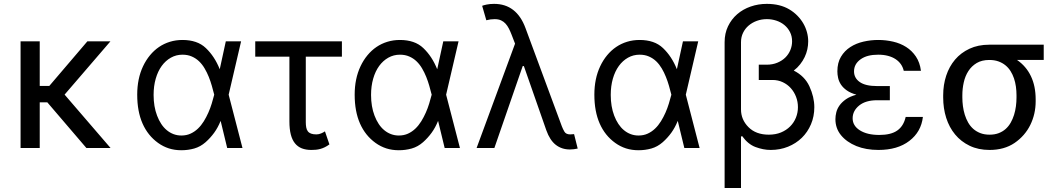

<svg xmlns="http://www.w3.org/2000/svg" viewBox="-20 -757 5416 982"><path d="M183.2 -545.5V-317.5H232.2L426.8 -545.5H544.7L310.4 -273.1L545.5 0H421.9L221.9 -233.7H183.2V0H85.2V-545.5Z M711.6 -418Q726.6 -449.6 747.2 -474.4Q767.8 -499.3 793.3 -516.7Q818.9 -534.1 849.1 -543.3Q879.3 -552.6 913.4 -552.6Q951 -552.6 980.8 -542.4Q1010.7 -532.3 1033 -511Q1077.4 -468.8 1103.7 -403.4H1104L1134.9 -545.5H1213.1L1149.5 -272.7L1220.2 0H1142L1108.7 -137.8H1108Q1094.5 -104.4 1075.3 -77.9Q1056.1 -51.5 1031.6 -29.8Q1005 -6.4 973.5 2.5Q942.1 11.4 907.7 11.4Q873.2 11.4 843.8 2Q814.3 -7.5 788.7 -25.9Q736.2 -63.6 709 -125.4Q681.8 -187.1 681.8 -272.7Q681.8 -354.8 711.6 -418ZM783.4 -165.5Q792.3 -142 804.7 -123.2Q817.1 -104.4 832.9 -91.3Q848.7 -78.1 867.5 -71Q886.4 -63.9 907.7 -63.9Q933.6 -63.9 954.5 -73.5Q975.5 -83.1 992.4 -99.3Q1009.2 -115.4 1022.4 -136.7Q1035.5 -158 1045.6 -180.9Q1055.8 -203.8 1062.9 -227.3Q1070 -250.7 1075.3 -271.3L1075.6 -272.7L1075.3 -274.1Q1070 -295.1 1063.4 -318.2Q1056.8 -341.3 1047.8 -363.8Q1038.7 -386.4 1026.6 -407Q1014.6 -427.6 998.4 -443.2Q982.2 -458.8 961.1 -468Q940 -477.3 913.4 -477.3Q881 -477.3 853.9 -462Q826.7 -446.7 807 -419.6Q787.3 -392.4 776.5 -354.6Q765.6 -316.8 765.6 -271.3Q765.6 -212 783.4 -165.5Z M1285.5 -545.5H1728.7V-467.3H1544V-132.1Q1544 -117.2 1546.2 -105.5Q1548.3 -93.8 1554.2 -85.8Q1560 -77.8 1570.7 -73.7Q1581.3 -69.6 1598 -69.6Q1610.8 -69.6 1622.7 -74.8Q1634.6 -79.9 1642 -85.2L1664.8 -18.5Q1652.7 -9.6 1641 -3.9Q1629.3 1.8 1618.1 4.8Q1606.9 7.8 1595.5 8.9Q1584.2 9.9 1572.4 9.9Q1544.7 9.9 1523.8 1.8Q1502.8 -6.4 1488.6 -24Q1474.4 -41.5 1467.3 -69.2Q1460.2 -96.9 1460.2 -136.4V-467.3H1285.5Z M1823.9 -418Q1838.8 -449.6 1859.4 -474.4Q1880 -499.3 1905.5 -516.7Q1931.1 -534.1 1961.3 -543.3Q1991.5 -552.6 2025.6 -552.6Q2063.2 -552.6 2093 -542.4Q2122.9 -532.3 2145.2 -511Q2189.6 -468.8 2215.9 -403.4H2216.3L2247.2 -545.5H2325.3L2261.7 -272.7L2332.4 0H2254.3L2220.9 -137.8H2220.2Q2206.7 -104.4 2187.5 -77.9Q2168.3 -51.5 2143.8 -29.8Q2117.2 -6.4 2085.8 2.5Q2054.3 11.4 2019.9 11.4Q1985.4 11.4 1956 2Q1926.5 -7.5 1900.9 -25.9Q1848.4 -63.6 1821.2 -125.4Q1794 -187.1 1794 -272.7Q1794 -354.8 1823.9 -418ZM1895.6 -165.5Q1904.5 -142 1916.9 -123.2Q1929.3 -104.4 1945.1 -91.3Q1960.9 -78.1 1979.8 -71Q1998.6 -63.9 2019.9 -63.9Q2045.8 -63.9 2066.8 -73.5Q2087.7 -83.1 2104.6 -99.3Q2121.4 -115.4 2134.6 -136.7Q2147.7 -158 2157.8 -180.9Q2168 -203.8 2175.1 -227.3Q2182.2 -250.7 2187.5 -271.3L2187.9 -272.7L2187.5 -274.1Q2182.2 -295.1 2175.6 -318.2Q2169 -341.3 2160 -363.8Q2150.9 -386.4 2138.8 -407Q2126.8 -427.6 2110.6 -443.2Q2094.5 -458.8 2073.3 -468Q2052.2 -477.3 2025.6 -477.3Q1993.3 -477.3 1966.1 -462Q1938.9 -446.7 1919.2 -419.6Q1899.5 -392.4 1888.7 -354.6Q1877.8 -316.8 1877.8 -271.3Q1877.8 -212 1895.6 -165.5Z M2614.3 -533.7 2596.6 -579.5Q2590.2 -596.2 2582.9 -610.6Q2575.6 -625 2565.9 -635.8Q2556.1 -646.7 2542.6 -652.9Q2529.1 -659.1 2509.9 -659.1Q2488.6 -659.1 2467.3 -653.4L2446 -727.3Q2452.4 -730.1 2469.1 -733.7Q2485.8 -737.2 2507.1 -737.2Q2621.8 -737.2 2667.6 -613.6L2853.7 -110.8Q2856.5 -103.7 2859.7 -96.9Q2862.9 -90.2 2866.8 -83.5Q2875 -69.6 2896.3 -69.6Q2900.6 -69.6 2906.8 -70.3Q2913 -71 2916.2 -71L2934.7 2.8Q2924.7 5 2915 6.2Q2905.2 7.5 2894.9 7.5Q2853 7.5 2822.6 -16.2Q2792.3 -39.8 2774.1 -90.9L2659.4 -419H2653.4L2508.5 0H2417.6Z M3049.7 -418Q3064.6 -449.6 3085.2 -474.4Q3105.8 -499.3 3131.4 -516.7Q3157 -534.1 3187.1 -543.3Q3217.3 -552.6 3251.4 -552.6Q3289.1 -552.6 3318.9 -542.4Q3348.7 -532.3 3371.1 -511Q3415.5 -468.8 3441.8 -403.4H3442.1L3473 -545.5H3551.1L3487.6 -272.7L3558.2 0H3480.1L3446.7 -137.8H3446Q3432.5 -104.4 3413.4 -77.9Q3394.2 -51.5 3369.7 -29.8Q3343 -6.4 3311.6 2.5Q3280.2 11.4 3245.7 11.4Q3211.3 11.4 3181.8 2Q3152.3 -7.5 3126.8 -25.9Q3074.2 -63.6 3047.1 -125.4Q3019.9 -187.1 3019.9 -272.7Q3019.9 -354.8 3049.7 -418ZM3121.4 -165.5Q3130.3 -142 3142.8 -123.2Q3155.2 -104.4 3171 -91.3Q3186.8 -78.1 3205.6 -71Q3224.4 -63.9 3245.7 -63.9Q3271.7 -63.9 3292.6 -73.5Q3313.6 -83.1 3330.4 -99.3Q3347.3 -115.4 3360.4 -136.7Q3373.6 -158 3383.7 -180.9Q3393.8 -203.8 3400.9 -227.3Q3408 -250.7 3413.4 -271.3L3413.7 -272.7L3413.4 -274.1Q3408 -295.1 3401.5 -318.2Q3394.9 -341.3 3385.8 -363.8Q3376.8 -386.4 3364.7 -407Q3352.6 -427.6 3336.5 -443.2Q3320.3 -458.8 3299.2 -468Q3278.1 -477.3 3251.4 -477.3Q3219.1 -477.3 3191.9 -462Q3164.8 -446.7 3145.1 -419.6Q3125.4 -392.4 3114.5 -354.6Q3103.7 -316.8 3103.7 -271.3Q3103.7 -212 3121.4 -165.5Z M3686.1 -541.2Q3686.1 -586.3 3703.5 -622.5Q3720.9 -658.7 3750.4 -684.3Q3779.8 -709.9 3819.1 -723.5Q3858.3 -737.2 3902 -737.2Q3969.5 -737.2 4016.7 -709.2Q4040.1 -695.3 4058.2 -676.8Q4076.3 -658.4 4088.6 -637.1Q4100.9 -615.8 4107.2 -592.5Q4113.6 -569.2 4113.6 -545.5Q4113.6 -525.2 4109.2 -504.8Q4104.8 -484.4 4095.5 -465Q4086.3 -445.7 4072.4 -428.1Q4058.6 -410.5 4039.8 -396Q4095.5 -367.9 4119.7 -315.7Q4144.9 -261 4144.9 -208.8Q4144.9 -161.6 4127.8 -121.4Q4110.8 -81.3 4081 -52.2Q4051.1 -23.1 4010.3 -6.6Q3969.5 9.9 3921.9 9.9Q3901.6 9.9 3882.5 6Q3863.3 2.1 3844.1 -5Q3805.8 -19.2 3775.6 -61.1L3769.9 -58.2V204.5H3686.1ZM3769.9 -197.4Q3769.9 -145.2 3807.9 -106.9Q3846.2 -68.2 3911.9 -68.2Q3946.7 -68.2 3974.3 -79.5Q4001.8 -90.9 4021.1 -110.3Q4040.5 -129.6 4050.8 -155.2Q4061.1 -180.8 4061.1 -208.8Q4061.1 -236.5 4051.5 -261.7Q4041.9 -286.9 4024.7 -306.1Q4007.5 -325.3 3983.5 -336.6Q3959.5 -348 3930.4 -348H3860.8V-426.1H3900.6Q3931.5 -426.1 3955.8 -436.3Q3980.1 -446.4 3996.8 -462.9Q4013.5 -479.4 4022.4 -501.1Q4031.2 -522.7 4031.2 -545.5Q4031.2 -572.1 4020.4 -593.2Q4009.6 -614.3 3991.7 -629.1Q3973.7 -643.8 3950.5 -651.5Q3927.2 -659.1 3902 -659.1Q3875 -659.1 3851 -650.4Q3827.1 -641.7 3808.9 -626.2Q3790.8 -610.8 3780.4 -589.1Q3769.9 -567.5 3769.9 -541.2Z M4360.1 -272.7Q4329.9 -281.2 4310.9 -294.7Q4291.9 -308.2 4281.2 -324.4Q4270.6 -340.6 4266.7 -358.1Q4262.8 -375.7 4262.8 -392Q4262.8 -436.1 4281.1 -466.6Q4299.4 -497.2 4329 -516.3Q4358.7 -535.5 4396 -544Q4433.2 -552.6 4471.6 -552.6Q4511 -552.6 4547.9 -544Q4584.9 -535.5 4614.5 -516.7Q4644.2 -497.9 4664.4 -467.9Q4684.7 -437.9 4690.3 -394.9H4602.3Q4598 -413.7 4587.4 -428.8Q4576.7 -443.9 4560.2 -454.7Q4543.7 -465.6 4521.5 -471.4Q4499.3 -477.3 4471.6 -477.3Q4443.2 -477.3 4421 -471.6Q4398.8 -465.9 4381.7 -453.8Q4348 -429.7 4348 -392Q4348 -358 4377.3 -337.4Q4406.6 -316.8 4465.9 -316.8H4531.2V-244.3H4465.9Q4407.7 -244.3 4374.6 -217.7Q4340.9 -190.3 4340.9 -152Q4340.9 -113.6 4378.2 -90.2Q4415.5 -66.8 4477.3 -66.8Q4536.9 -66.8 4569.2 -89.5Q4601.6 -112.2 4612.2 -159.1H4700.3Q4691.4 -82.4 4630.7 -36.2Q4570.7 9.9 4473 9.9Q4409.1 9.9 4360.1 -9.9Q4310 -30.5 4281.4 -65.5Q4252.8 -100.5 4252.8 -147.7Q4252.8 -164.1 4257.3 -182.4Q4261.7 -200.6 4273.8 -217.7Q4285.9 -234.7 4306.6 -249.3Q4327.4 -263.8 4360.1 -272.7Z M4804 -269.9Q4804 -322.8 4819.4 -369.9Q4834.9 -416.9 4864.7 -452.1Q4894.5 -487.2 4938.6 -507.8Q4982.6 -528.4 5039.8 -528.4H5318.2V-450.3H5181.8Q5228.7 -418 5252.8 -367.2Q5277 -316.4 5277 -248.6V-238.6Q5277 -206.7 5270.1 -176.1Q5263.1 -145.6 5249.6 -118.1Q5236.2 -90.6 5215.7 -67.1Q5195.3 -43.7 5168.7 -25.6Q5116.1 9.9 5041.2 9.9Q4983.7 9.9 4939.5 -11.4Q4895.2 -32.7 4865.1 -69.1Q4834.9 -105.5 4819.4 -154.3Q4804 -203.1 4804 -258.5ZM4902 -269.9V-258.5Q4902 -236.5 4905 -213.8Q4908 -191.1 4914.6 -169.9Q4921.2 -148.8 4931.8 -130.1Q4942.5 -111.5 4957.9 -97.8Q4973.4 -84.2 4994 -76.2Q5014.6 -68.2 5041.2 -68.2Q5067.5 -68.2 5087.9 -76Q5108.3 -83.8 5123.6 -97.5Q5138.8 -111.2 5149.3 -129.6Q5159.8 -148.1 5166.4 -169.2Q5172.9 -190.3 5176 -213.2Q5179 -236.2 5179 -258.5V-269.9Q5179 -291.9 5176 -313.9Q5172.9 -335.9 5166.2 -356Q5159.4 -376.1 5148.6 -393.3Q5137.8 -410.5 5122.3 -423.1Q5106.9 -435.7 5086.5 -443Q5066.1 -450.3 5039.8 -450.3Q5001.8 -450.3 4975.5 -434.7Q4949.2 -419 4932.9 -393.6Q4916.5 -368.3 4909.3 -335.9Q4902 -303.6 4902 -269.9Z"/></svg>

Font: Inter P
Style: Regular
Weight: 400
Designer: Rasmus Andersson
Foundry: rsms
Version: Version 3.018;git-588b23468